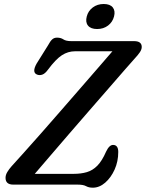

<svg xmlns="http://www.w3.org/2000/svg" viewBox="-20 -900 711 936"><path d="M359 0H45Q7 0 7 -33Q7 -47 15.5 -61.2Q24 -75.5 36.5 -89.5Q58 -113 95.2 -154.5Q132.5 -196 178.8 -248.5Q225 -301 274.8 -358.2Q324.5 -415.5 372.5 -470.5Q420.5 -525.5 460.8 -572.2Q501 -619 528 -650H345.5Q311.5 -650 281.8 -630.8Q252 -611.5 214 -560.5Q200 -541 186.2 -536.2Q172.5 -531.5 160.5 -536.5Q134.5 -547 158.5 -590L213.5 -678Q225 -699.5 234.5 -708Q244 -716.5 258 -716.5Q276.5 -716.5 289 -708Q301.5 -699.5 327.5 -699.5H633.5Q671 -699.5 671 -671Q671 -659 661.8 -645.2Q652.5 -631.5 637 -615Q623 -599.5 590.2 -562Q557.5 -524.5 512.8 -473Q468 -421.5 417.2 -363.2Q366.5 -305 316.5 -247Q266.5 -189 223 -138.2Q179.5 -87.5 149.5 -52.5H339.5Q375 -52.5 403.2 -60.8Q431.5 -69 454.5 -92.2Q477.5 -115.5 497 -160.5Q512.5 -193.5 531 -193.5Q556.5 -193.5 556.5 -159Q556.5 -113 538.8 -73.5Q521 -34 492.8 -9.5Q464.5 15 432.5 15Q413 15 399.5 7.5Q386 0 359 0ZM453.5 -758.5Q422.5 -758.5 409 -775.2Q395.5 -792 403 -820Q410 -847 432.5 -863.8Q455 -880.5 485.5 -880.5Q516.5 -880.5 529.8 -863.8Q543 -847 536 -820Q529 -792.5 506.8 -775.5Q484.5 -758.5 453.5 -758.5Z"/></svg>

Font: Fraunces 9pt SuperSoft
Style: Italic
Weight: 400
Italic angle: -16°
Version: Version 1.000;[b76b70a41]